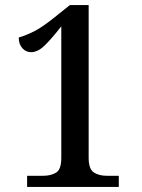

<svg xmlns="http://www.w3.org/2000/svg" viewBox="-20 -738 559 758"><path d="M87 0V-44H150Q181 -44 201.5 -56.5Q222 -69 222 -115V-634Q187 -589 158.5 -560.5Q130 -532 103 -532Q82 -532 68 -548Q54 -564 54 -590Q82 -598 114 -614Q146 -630 192 -667L256 -718H330V-115Q330 -71 350 -57.5Q370 -44 402 -44H449V0Z"/></svg>

Font: Noto Serif Khmer SemiCondensed Medium
Style: Regular
Weight: 500
Width: 4
Designer: Danh Hong and the Monotype Design Team
Foundry: Monotype Imaging Inc.
Version: Version 2.004; ttfautohint (v1.8.4.7-5d5b)